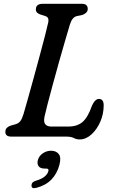

<svg xmlns="http://www.w3.org/2000/svg" viewBox="-20 -720 602 1012"><path d="M328 0H40Q21.5 0 14.2 -7.8Q7 -15.5 8.5 -27.5Q8.5 -39 16.8 -46.8Q25 -54.5 38 -58.5L60 -64.5Q78 -69.5 87.2 -81.8Q96.5 -94 104 -119Q112 -145.5 126 -195.8Q140 -246 156.8 -306.8Q173.5 -367.5 189.5 -427.2Q205.5 -487 217.8 -534.2Q230 -581.5 234.5 -603Q239.5 -628.5 219.5 -635L193 -643.5Q182 -647.5 175.5 -653.5Q169 -659.5 169 -671Q169 -700 206 -700H410.5Q428.5 -700 435.5 -692.5Q442.5 -685 442.5 -673Q442.5 -661 434 -653Q425.5 -645 414.5 -641.5L384.5 -635Q360.5 -629.5 348.5 -591Q339 -560 323.8 -507.5Q308.5 -455 291.2 -393.8Q274 -332.5 258 -273.5Q242 -214.5 230.2 -169.2Q218.5 -124 214.5 -104.5Q209 -76.5 219 -64.8Q229 -53 249.5 -53H340.5Q387 -53 415.2 -77.2Q443.5 -101.5 465 -163.5Q481 -198.5 501.5 -198.5Q526.5 -198.5 526.5 -165Q526.5 -119 508.5 -78Q490.5 -37 461.5 -11Q432.5 15 400 15Q383 15 369 7.5Q355 0 328 0ZM215 168.5Q192.5 168.5 183.5 156Q174.5 143.5 179.5 124Q185.5 102 205.5 88.2Q225.5 74.5 249 74.5Q276.5 74.5 290 92.5Q303.5 110.5 293 149.5Q281 195 251.2 226Q221.5 257 172 270Q146 277 146 257.5Q146 239 169.5 232.5Q201 223 216 210Q231 197 235 182Q238.5 168.5 224 168.5Z"/></svg>

Font: Fraunces 9pt SuperSoft
Style: Italic
Weight: 400
Italic angle: -16°
Version: Version 1.000;[b76b70a41]